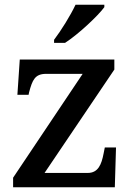

<svg xmlns="http://www.w3.org/2000/svg" viewBox="-20 -786 556 806"><path d="M207 -606H253C309 -642 393 -721 418 -756V-766H297C276 -721 236 -657 207 -619ZM35 0H462L467 -167H420L415 -142C406 -95 392 -60 348 -60H167L460 -494V-536H63L53 -388H100L102 -398C116 -451 127 -476 174 -476H327L35 -40Z"/></svg>

Font: Noto Serif Thai Medium
Style: Regular
Weight: 500
Designer: Monotype Design Team
Foundry: Monotype Imaging Inc.
Version: Version 1.901;PS 001.901;hotconv 1.0.88;makeotf.lib2.5.64775